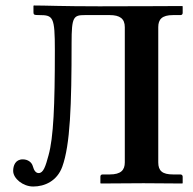

<svg xmlns="http://www.w3.org/2000/svg" viewBox="-20 -668 703 700"><path d="M644 -646C591 -646 510 -645 342 -645C205 -645 148 -648 103 -648L102 -646V-623C102 -614 105 -613 123 -613C174 -613 180 -607 180 -485C180 -282 175 -167 157 -102C146 -61 138 -37 121 -37C111 -37 104 -46 100 -61C96 -77 81 -87 63 -87C36 -87 28 -64 28 -45C28 -17 64 12 101 12C143 12 188 -8 207 -60C236 -140 241 -283 241 -512C241 -607 248 -613 290 -613H380C417 -613 435 -600 435 -569V-76C435 -48 421 -32 380 -32H354C349 -32 346 -29 346 -24V0L348 1C348 1 468 0 503 0C542 0 644 1 644 1L646 0V-24C646 -29 642 -32 638 -32H611C572 -32 557 -45 557 -76V-569C557 -597 570 -613 611 -613H638C643 -613 646 -616 646 -621V-645Z"/></svg>

Font: Libertinus Serif Semibold
Style: Regular
Weight: 600
Designer: Philipp H. Poll, Khaled Hosny
Foundry: Caleb Maclennan
Version: Version 7.050;RELEASE